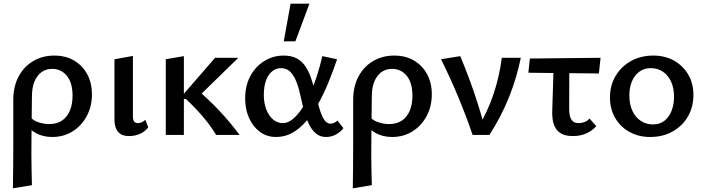

<svg xmlns="http://www.w3.org/2000/svg" viewBox="-20 -731 3815 1040"><path d="M50 289Q51 227 51.5 165.5Q52 104 52 44Q52 -16 52 -74.5Q52 -133 52 -189Q52 -263 81 -317Q110 -371 160.5 -400.5Q211 -430 274 -430Q336 -430 381.5 -403Q427 -376 452.5 -329Q478 -282 478 -220Q478 -155 450 -102.5Q422 -50 373.5 -19.5Q325 11 263 11Q213 11 174.5 -10Q136 -31 119 -66L144 -97Q160 -78 189 -68.5Q218 -59 246 -59Q288 -59 316 -78Q344 -97 358.5 -131.5Q373 -166 373 -212Q373 -283 342 -320.5Q311 -358 263 -358Q229 -358 204.5 -340Q180 -322 166.5 -289Q153 -256 153 -208Q152 -137 151.5 -81Q151 -25 150.5 21Q150 67 150 108Q150 149 151 188.5Q152 228 153 272Z M678 6Q639 6 619.5 -17Q600 -40 600 -84V-410L700 -428V-100Q700 -82 706.5 -73Q713 -64 728 -64Q738 -64 748.5 -69Q759 -74 767 -82L783 -42Q769 -21 741.5 -7.5Q714 6 678 6Z M1151 0Q1118 -54 1077 -101.5Q1036 -149 987 -195H969V-215L1145 -418H1271L1036 -189V-255Q1104 -199 1164.5 -135Q1225 -71 1278 0ZM878 0V-410L976 -427V0Z M1476 11Q1425 11 1387.5 -17Q1350 -45 1329 -92Q1308 -139 1308 -197Q1308 -268 1336.5 -320Q1365 -372 1412.5 -401Q1460 -430 1516 -430Q1559 -430 1587.5 -414.5Q1616 -399 1634 -372Q1652 -345 1664 -310.5Q1676 -276 1685 -239Q1698 -186 1709.5 -146Q1721 -106 1735.5 -83.5Q1750 -61 1770 -61Q1779 -61 1789.5 -65.5Q1800 -70 1808 -78L1840 -37Q1828 -19 1802.5 -4Q1777 11 1746 11Q1713 11 1690 -9Q1667 -29 1652 -61.5Q1637 -94 1627 -131.5Q1617 -169 1609 -206Q1600 -250 1586.5 -285.5Q1573 -321 1553 -341.5Q1533 -362 1501 -362Q1476 -362 1454.5 -345Q1433 -328 1421 -295.5Q1409 -263 1409 -216Q1409 -173 1422.5 -138Q1436 -103 1459.5 -83.5Q1483 -64 1512 -64Q1538 -64 1564 -84.5Q1590 -105 1614 -140.5Q1638 -176 1659 -222.5Q1680 -269 1697 -321.5Q1714 -374 1726 -427L1806 -410Q1784 -346 1759 -284.5Q1734 -223 1704 -169.5Q1674 -116 1639 -75Q1604 -34 1563.5 -11.5Q1523 11 1476 11ZM1517 -507 1554 -711H1656L1580 -507Z M1891 289Q1892 227 1892.5 165.5Q1893 104 1893 44Q1893 -16 1893 -74.5Q1893 -133 1893 -189Q1893 -263 1922 -317Q1951 -371 2001.5 -400.5Q2052 -430 2115 -430Q2177 -430 2222.5 -403Q2268 -376 2293.5 -329Q2319 -282 2319 -220Q2319 -155 2291 -102.5Q2263 -50 2214.5 -19.5Q2166 11 2104 11Q2054 11 2015.5 -10Q1977 -31 1960 -66L1985 -97Q2001 -78 2030 -68.5Q2059 -59 2087 -59Q2129 -59 2157 -78Q2185 -97 2199.5 -131.5Q2214 -166 2214 -212Q2214 -283 2183 -320.5Q2152 -358 2104 -358Q2070 -358 2045.5 -340Q2021 -322 2007.5 -289Q1994 -256 1994 -208Q1993 -137 1992.5 -81Q1992 -25 1991.5 21Q1991 67 1991 108Q1991 149 1992 188.5Q1993 228 1994 272Z M2540 0Q2505 -103 2462.5 -205Q2420 -307 2369 -410L2473 -427Q2515 -327 2549 -227Q2583 -127 2609 -27H2562Q2621 -124 2653.5 -222Q2686 -320 2698 -418H2801Q2780 -313 2738.5 -208Q2697 -103 2631 0Z M2842 -337 2850 -414 3233 -418 3224 -333ZM2971 -121 2980 -410H3064L3063 -137Q3063 -125 3066 -107.5Q3069 -90 3080 -77Q3091 -64 3115 -64Q3130 -64 3146 -70Q3162 -76 3173 -89L3210 -48Q3191 -25 3158 -9.5Q3125 6 3083 6Q3043 6 3020 -7.5Q2997 -21 2986.5 -42.5Q2976 -64 2973.5 -85Q2971 -106 2971 -121Z M3502 11Q3439 11 3389.5 -16.5Q3340 -44 3312 -92.5Q3284 -141 3284 -203Q3284 -269 3315 -320.5Q3346 -372 3399 -401Q3452 -430 3519 -430Q3582 -430 3631 -402.5Q3680 -375 3708 -327Q3736 -279 3736 -217Q3736 -151 3706 -99.5Q3676 -48 3623 -18.5Q3570 11 3502 11ZM3516 -57Q3555 -57 3580.5 -78Q3606 -99 3618.5 -133Q3631 -167 3631 -206Q3631 -255 3614.5 -290Q3598 -325 3569.5 -343.5Q3541 -362 3505 -362Q3468 -362 3441.5 -341.5Q3415 -321 3402 -288Q3389 -255 3389 -214Q3389 -165 3406 -129.5Q3423 -94 3452 -75.5Q3481 -57 3516 -57Z"/></svg>

Font: Ysabeau SemiBold
Style: Regular
Weight: 600
Designer: Christian Thalmann (Catharsis Fonts)
Version: Version 2.000;gftools[0.9.27.dev2+g8671c4b]